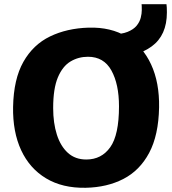

<svg xmlns="http://www.w3.org/2000/svg" viewBox="-20 -882 816 910"><path d="M386 8Q276 10 198.2 -36.8Q120.5 -83.5 80.2 -170.2Q40 -257 42 -375Q44.5 -507 90.8 -588.8Q137 -670.5 217 -709.2Q297 -748 400 -751Q505.5 -754 581 -708.2Q656.5 -662.5 696.2 -576.5Q736 -490.5 734 -373Q731.5 -241 687 -157.5Q642.5 -74 565 -34Q487.5 6 386 8ZM389 -126Q461 -126 502.5 -184.2Q544 -242.5 544 -378Q544 -483 508 -548Q472 -613 397 -613Q351.5 -613 314 -590.5Q276.5 -568 254.2 -515Q232 -462 232 -370Q232 -299 249.5 -244Q267 -189 301.8 -157.5Q336.5 -126 389 -126ZM510 -609V-719Q556.5 -719.5 584.8 -731Q613 -742.5 627.5 -760.2Q642 -778 647 -797.8Q652 -817.5 652 -834Q652 -858 651 -862H769Q770 -856 770.5 -846.2Q771 -836.5 771 -823Q771 -715 699.5 -662.5Q628 -610 510 -609Z"/></svg>

Font: Merriweather Sans Black
Style: Regular
Weight: 900
Designer: Eben Sorkin
Foundry: Eben Sorkin
Version: Version 1.008; ttfautohint (v1.7.19-72a1) -l 8 -r 50 -G 200 